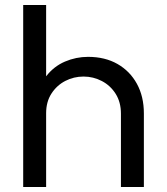

<svg xmlns="http://www.w3.org/2000/svg" viewBox="-20 -750 670 770"><path d="M73 0V-730H165V-444Q196 -484 240.5 -503Q285 -522 333 -522Q401 -522 451 -493.5Q501 -465 529 -414Q557 -363 557 -295V0H465V-294Q465 -340 444 -373.5Q423 -407 388.5 -425Q354 -443 315 -443Q276 -443 242 -425.5Q208 -408 186.5 -375Q165 -342 165 -296V0Z"/></svg>

Font: MuseoModerno Thin
Style: Regular
Weight: 400
Version: Version 1.003